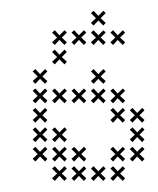

<svg xmlns="http://www.w3.org/2000/svg" viewBox="-20 -337 290 353"><path d="M67.1 -116.4 57.9 -125 67.1 -134.3 62.9 -138.6 53.6 -129.3 45 -138.6 40 -134.3 49.3 -125 40 -116.4 45 -111.4 53.6 -120.7 62.9 -111.4ZM67.1 -80.7 57.9 -89.3 67.1 -98.6 62.9 -102.9 53.6 -93.6 45 -102.9 40 -98.6 49.3 -89.3 40 -80.7 45 -75.7 53.6 -85 62.9 -75.7ZM102.9 -45 93.6 -53.6 102.9 -62.9 98.6 -67.1 89.3 -57.9 80.7 -67.1 75.7 -62.9 85 -53.6 75.7 -45 80.7 -40 89.3 -49.3 98.6 -40ZM138.6 -9.3 129.3 -17.9 138.6 -27.1 134.3 -31.4 125 -22.1 116.4 -31.4 111.4 -27.1 120.7 -17.9 111.4 -9.3 116.4 -4.3 125 -13.6 134.3 -4.3ZM174.3 -9.3 165 -17.9 174.3 -27.1 170 -31.4 160.7 -22.1 152.1 -31.4 147.1 -27.1 156.4 -17.9 147.1 -9.3 152.1 -4.3 160.7 -13.6 170 -4.3ZM210 -9.3 200.7 -17.9 210 -27.1 205.7 -31.4 196.4 -22.1 187.9 -31.4 182.9 -27.1 192.1 -17.9 182.9 -9.3 187.9 -4.3 196.4 -13.6 205.7 -4.3ZM210 -45 200.7 -53.6 210 -62.9 205.7 -67.1 196.4 -57.9 187.9 -67.1 182.9 -62.9 192.1 -53.6 182.9 -45 187.9 -40 196.4 -49.3 205.7 -40ZM245.7 -80.7 236.4 -89.3 245.7 -98.6 241.4 -102.9 232.1 -93.6 223.6 -102.9 218.6 -98.6 227.9 -89.3 218.6 -80.7 223.6 -75.7 232.1 -85 241.4 -75.7ZM245.7 -116.4 236.4 -125 245.7 -134.3 241.4 -138.6 232.1 -129.3 223.6 -138.6 218.6 -134.3 227.9 -125 218.6 -116.4 223.6 -111.4 232.1 -120.7 241.4 -111.4ZM210 -152.1 200.7 -160.7 210 -170 205.7 -174.3 196.4 -165 187.9 -174.3 182.9 -170 192.1 -160.7 182.9 -152.1 187.9 -147.1 196.4 -156.4 205.7 -147.1ZM174.3 -152.1 165 -160.7 174.3 -170 170 -174.3 160.7 -165 152.1 -174.3 147.1 -170 156.4 -160.7 147.1 -152.1 152.1 -147.1 160.7 -156.4 170 -147.1ZM138.6 -152.1 129.3 -160.7 138.6 -170 134.3 -174.3 125 -165 116.4 -174.3 111.4 -170 120.7 -160.7 111.4 -152.1 116.4 -147.1 125 -156.4 134.3 -147.1ZM67.1 -152.1 57.9 -160.7 67.1 -170 62.9 -174.3 53.6 -165 45 -174.3 40 -170 49.3 -160.7 40 -152.1 45 -147.1 53.6 -156.4 62.9 -147.1ZM67.1 -187.9 57.9 -196.4 67.1 -205.7 62.9 -210 53.6 -200.7 45 -210 40 -205.7 49.3 -196.4 40 -187.9 45 -182.9 53.6 -192.1 62.9 -182.9ZM210 -259.3 200.7 -267.9 210 -277.1 205.7 -281.4 196.4 -272.1 187.9 -281.4 182.9 -277.1 192.1 -267.9 182.9 -259.3 187.9 -254.3 196.4 -263.6 205.7 -254.3ZM174.3 -295 165 -303.6 174.3 -312.9 170 -317.1 160.7 -307.9 152.1 -317.1 147.1 -312.9 156.4 -303.6 147.1 -295 152.1 -290 160.7 -299.3 170 -290ZM102.9 -9.3 93.6 -17.9 102.9 -27.1 98.6 -31.4 89.3 -22.1 80.7 -31.4 75.7 -27.1 85 -17.9 75.7 -9.3 80.7 -4.3 89.3 -13.6 98.6 -4.3ZM102.9 -80.7 93.6 -89.3 102.9 -98.6 98.6 -102.9 89.3 -93.6 80.7 -102.9 75.7 -98.6 85 -89.3 75.7 -80.7 80.7 -75.7 89.3 -85 98.6 -75.7ZM138.6 -45 129.3 -53.6 138.6 -62.9 134.3 -67.1 125 -57.9 116.4 -67.1 111.4 -62.9 120.7 -53.6 111.4 -45 116.4 -40 125 -49.3 134.3 -40ZM210 -116.4 200.7 -125 210 -134.3 205.7 -138.6 196.4 -129.3 187.9 -138.6 182.9 -134.3 192.1 -125 182.9 -116.4 187.9 -111.4 196.4 -120.7 205.7 -111.4ZM174.3 -187.9 165 -196.4 174.3 -205.7 170 -210 160.7 -200.7 152.1 -210 147.1 -205.7 156.4 -196.4 147.1 -187.9 152.1 -182.9 160.7 -192.1 170 -182.9ZM138.6 -259.3 129.3 -267.9 138.6 -277.1 134.3 -281.4 125 -272.1 116.4 -281.4 111.4 -277.1 120.7 -267.9 111.4 -259.3 116.4 -254.3 125 -263.6 134.3 -254.3ZM174.3 -259.3 165 -267.9 174.3 -277.1 170 -281.4 160.7 -272.1 152.1 -281.4 147.1 -277.1 156.4 -267.9 147.1 -259.3 152.1 -254.3 160.7 -263.6 170 -254.3ZM102.9 -152.1 93.6 -160.7 102.9 -170 98.6 -174.3 89.3 -165 80.7 -174.3 75.7 -170 85 -160.7 75.7 -152.1 80.7 -147.1 89.3 -156.4 98.6 -147.1ZM67.1 -45 57.9 -53.6 67.1 -62.9 62.9 -67.1 53.6 -57.9 45 -67.1 40 -62.9 49.3 -53.6 40 -45 45 -40 53.6 -49.3 62.9 -40ZM102.9 -259.3 93.6 -267.9 102.9 -277.1 98.6 -281.4 89.3 -272.1 80.7 -281.4 75.7 -277.1 85 -267.9 75.7 -259.3 80.7 -254.3 89.3 -263.6 98.6 -254.3ZM102.9 -223.6 93.6 -232.1 102.9 -241.4 98.6 -245.7 89.3 -236.4 80.7 -245.7 75.7 -241.4 85 -232.1 75.7 -223.6 80.7 -218.6 89.3 -227.9 98.6 -218.6ZM245.7 -45 236.4 -53.6 245.7 -62.9 241.4 -67.1 232.1 -57.9 223.6 -67.1 218.6 -62.9 227.9 -53.6 218.6 -45 223.6 -40 232.1 -49.3 241.4 -40Z"/></svg>

Font: Gossip Low Cross Small
Style: Regular
Weight: 200
Width: 3
Designer: Deborah Khodanovich
Version: Version 1.001;Glyphs 3.3.1 (3343)